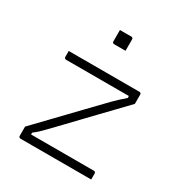

<svg xmlns="http://www.w3.org/2000/svg" viewBox="-176 -883 952 1009"><g transform="rotate(30 300.0 -378.0)"><path d="M82 -526H511Q515 -526 517 -524.5Q519 -523 520.5 -521Q522 -519 522 -515V-459Q489 -424 455.5 -389.5Q422 -355 389 -320.5Q356 -286 323 -251.5Q290 -217 257 -182.5Q224 -148 191 -114Q176 -98 161 -84Q146 -70 130 -58V-47Q158 -47 186 -47Q214 -47 242 -47H511Q516 -47 519 -44Q522 -41 522 -36Q522 -27 522 -18Q522 -9 522 0H93Q90 0 87.5 -1.5Q85 -3 83.5 -5Q82 -7 82 -11V-67Q137 -124 191.5 -181Q246 -238 300.5 -294.5Q355 -351 408 -406Q425 -423 440 -437Q455 -451 474 -467V-479Q443 -479 412.5 -479Q382 -479 351 -479H93Q90 -479 87.5 -480.5Q85 -482 83.5 -484.5Q82 -487 82 -490Q82 -499 82 -508Q82 -517 82 -526ZM260 -756Q269 -756 277.5 -756Q286 -756 294.5 -756Q303 -756 311.5 -756Q320 -756 329 -756Q334 -756 337 -753Q340 -750 340 -745V-676Q331 -676 322.5 -676Q314 -676 305.5 -676Q297 -676 288.5 -676Q280 -676 271 -676Q266 -676 263 -679Q260 -682 260 -687Z"/></g></svg>

Font: Recursive Monospace Light
Style: Regular
Weight: 300
Version: Version 1.047